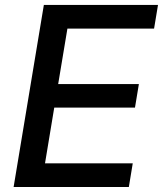

<svg xmlns="http://www.w3.org/2000/svg" viewBox="-20 -747 651 767"><path d="M34.4 0H494.7L510.3 -94.5H159.8L196.7 -317.1H519.2L534.8 -411.2H212.4L249.3 -632.8H595.5L611.2 -727.3H155.2Z"/></svg>

Font: TID UI Medium
Style: Italic
Weight: 500
Italic angle: -9.39999°
Designer: The TID Project Authors
Foundry: Bakken & Bæck
Version: Version 1.001;hotconv 1.0.109;makeotfexe 2.5.65596